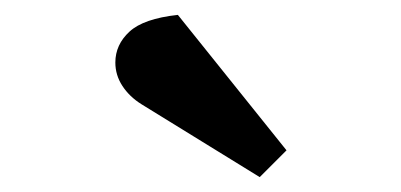

<svg xmlns="http://www.w3.org/2000/svg" viewBox="-20 -814 539 258"><path d="M365 -612 329 -576 170 -674Q154 -684 144.5 -698.5Q135 -713 135 -730Q135 -754 154 -771.5Q173 -789 219 -794Z"/></svg>

Font: Literata 12pt
Style: Bold Italic
Weight: 700
Italic angle: -2°
Designer: Latin by Veronika Burian and Jose Scaglione. Greek by Irene Vlachou. Cyrillic by Vera Evstafieva
Foundry: TypeTogether
Version: Version 3.002